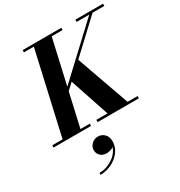

<svg xmlns="http://www.w3.org/2000/svg" viewBox="-288 -919 1353 1442"><g transform="rotate(-30 389.0 -198.0)"><path d="M139.5 -217 708 -748.5H736.5L169 -217ZM-42.5 0V-19.5H282.5V0ZM339.5 0V-19.5H697.5V0ZM42.5 0 212.5 -750H367.5L197.5 0ZM443 0 316.5 -378.5 444 -489 617.5 0ZM122.5 -730.5V-750H457.5V-730.5ZM579.5 -730.5V-750H819.5V-730.5ZM161 354V337.5Q193.5 337.5 226.8 326Q260 314.5 288.2 293Q316.5 271.5 333 241.8Q349.5 212 348 175.5H364Q364 196 351.5 209.8Q339 223.5 320.5 230.2Q302 237 284.5 237Q248.5 237 228.5 217Q208.5 197 208.5 168Q208.5 149 219 132.2Q229.5 115.5 247.2 105Q265 94.5 286.5 94.5Q318.5 94.5 341.8 117Q365 139.5 365 180Q365 218.5 347 250.2Q329 282 299.5 305.2Q270 328.5 233.8 341.2Q197.5 354 161 354Z"/></g></svg>

Font: Bodoni Moda 11pt
Style: Bold Italic
Weight: 700
Italic angle: -13°
Designer: Owen Earl
Foundry: indestructible type
Version: Version 2.004